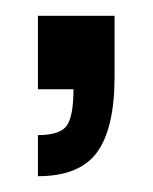

<svg xmlns="http://www.w3.org/2000/svg" viewBox="-20 -113 194 243"><path d="M28 110V58Q56 58 64.5 46Q73 34 73 0H28V-93H125V-16Q125 49 103 79.5Q81 110 28 110Z"/></svg>

Font: Rokkitt SemiBold SemiBold
Style: Regular
Weight: 600
Version: Version 3.103